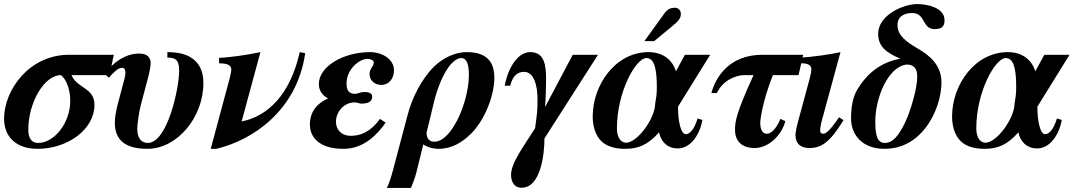

<svg xmlns="http://www.w3.org/2000/svg" viewBox="-23 -718 5275 943"><path d="M322 -222C322 -114 243 -16 165 -16C121 -16 116 -57 116 -81C116 -214 194 -349 276 -349C298 -333 322 -288 322 -222ZM536 -449H317C118 -449 -3 -274 -3 -135C-3 -43 60 13 161 13C310 13 441 -83 441 -203C441 -288 357 -282 328 -349H515Z M799 -435C833 -435 857 -429 857 -372C857 -284 799 -16 703 -16C675 -16 651 -35 651 -85C651 -105 660 -169 667 -196L705 -340C711 -362 717 -394 717 -407C717 -436 700 -455 660 -455C590 -455 526 -406 492 -354L512 -336C531 -359 556 -385 576 -385C590 -385 593 -374 593 -358C592 -341 584 -314 578 -292L554 -201C546 -169 541 -140 541 -115C541 -33 589 13 701 13C846 13 976 -140 976 -311C976 -378 947 -427 887 -449C863 -458 834 -462 799 -462Z M1449 -462C1403 -253 1291 -147 1166 -122H1164L1256 -462C1192 -448 1098 -435 1053 -434V-407C1092 -407 1113 -399 1113 -377C1113 -369 1109 -347 1105 -333L1012 13H1039C1211 -27 1435 -170 1476 -457Z M1587 -234C1537 -212 1499 -171 1499 -107C1499 -47 1541 13 1664 13C1767 13 1834 -62 1871 -116L1843 -134C1795 -67 1744 -51 1700 -51C1651 -51 1627 -84 1627 -120C1627 -165 1663 -215 1719 -215C1734 -215 1742 -209 1752 -209C1787 -209 1805 -220 1805 -243C1805 -261 1787 -266 1770 -266C1744 -266 1733 -257 1722 -257C1689 -257 1679 -276 1679 -309C1679 -375 1739 -429 1783 -429C1795 -429 1813 -422 1813 -412C1813 -390 1792 -383 1792 -354C1792 -324 1816 -301 1850 -301C1887 -301 1912 -332 1912 -372C1912 -428 1854 -462 1794 -462C1663 -462 1543 -391 1543 -306C1543 -278 1555 -253 1587 -235Z M2109 -219C2125 -284 2149 -342 2175 -381C2196 -413 2222 -433 2243 -433C2264 -433 2280 -413 2280 -351C2280 -275 2251 -169 2206 -98C2179 -55 2146 -22 2111 -22C2085 -22 2072 -38 2072 -66ZM1906 122C1899 149 1886 189 1877 205H1995C2003 189 2016 152 2022 129L2056 -9C2072 3 2101 13 2131 13C2196 13 2247 -19 2289 -60C2355 -124 2405 -245 2405 -337C2405 -447 2327 -462 2268 -462C2212 -462 2152 -433 2109 -391C2045 -328 2000 -233 1980 -157Z M2914 -449H2790L2654 -192C2657 -225 2659 -294 2659 -327C2659 -397 2652 -462 2581 -462C2520 -462 2472 -385 2456 -297H2483C2499 -361 2533 -365 2551 -365C2600 -365 2617 -297 2617 -229C2617 -174 2615 -161 2605 -88C2550 0 2487 81 2487 141C2487 163 2495 204 2539 204C2633 204 2651 39 2651 -38Z M3203 -285C3203 -257 3199 -231 3195 -209C3194 -135 3107 -17 3052 -17C3030 -17 3007 -37 3007 -88C3007 -267 3100 -433 3152 -433C3198 -433 3203 -356 3203 -285ZM3465 -449H3341L3297 -368C3281 -419 3238 -462 3162 -462C3001 -462 2888 -303 2888 -145C2888 -85 2910 -35 2946 -12C2973 5 3007 13 3046 13C3114 13 3159 -7 3214 -68C3221 -30 3249 11 3306 11C3371 11 3415 -60 3427 -129L3403 -136C3388 -85 3366 -59 3345 -59C3321 -59 3307 -122 3307 -194ZM3142 -516H3190L3271 -583C3306 -612 3321 -624 3321 -651C3321 -667 3307 -680 3294 -680C3274 -680 3257 -676 3240 -652Z M3922 -449H3722C3556 -449 3491 -336 3471 -261H3498C3525 -321 3589 -349 3632 -349H3678C3592 -161 3587 -121 3587 -79C3587 -31 3615 9 3683 9C3753 9 3817 -55 3834 -123L3810 -134C3785 -75 3759 -61 3743 -61C3720 -61 3711 -86 3711 -114C3711 -132 3722 -220 3773 -349H3899Z M4098 -142 4084 -122C4057 -84 4035 -61 4020 -61C4012 -61 4005 -65 4005 -77C4005 -86 4009 -111 4014 -128L4105 -462C4051 -450 3980 -440 3902 -434V-407H3916C3946 -407 3962 -397 3962 -378C3962 -370 3960 -357 3954 -333L3899 -130C3889 -94 3884 -68 3884 -54C3884 -11 3911 9 3952 9C4012 9 4054 -20 4120 -128Z M4482 -342C4482 -284 4450 -176 4425 -122C4392 -51 4361 -16 4323 -16C4285 -16 4276 -55 4276 -122C4276 -236 4338 -391 4430 -401C4453 -401 4482 -393 4482 -342ZM4396 -429C4301 -412 4234 -355 4188 -279C4163 -238 4157 -184 4157 -136C4157 -57 4211 13 4321 13C4410 13 4476 -30 4522 -89C4575 -157 4601 -246 4601 -313C4601 -398 4543 -446 4484 -480C4425 -514 4385 -546 4385 -594C4385 -646 4431 -654 4457 -654C4525 -654 4504 -575 4568 -575C4609 -575 4616 -595 4616 -619C4616 -681 4530 -698 4482 -698C4412 -698 4290 -643 4290 -552C4290 -486 4335 -458 4396 -431Z M4968 -285C4968 -257 4964 -231 4960 -209C4959 -135 4872 -17 4817 -17C4795 -17 4772 -37 4772 -88C4772 -267 4865 -433 4917 -433C4963 -433 4968 -356 4968 -285ZM5230 -449H5106L5062 -368C5046 -419 5003 -462 4927 -462C4766 -462 4653 -303 4653 -145C4653 -85 4675 -35 4711 -12C4738 5 4772 13 4811 13C4879 13 4924 -7 4979 -68C4986 -30 5014 11 5071 11C5136 11 5180 -60 5192 -129L5168 -136C5153 -85 5131 -59 5110 -59C5086 -59 5072 -122 5072 -194Z"/></svg>

Font: XITS
Style: Bold Italic
Weight: 700
Italic angle: -16.33°
Designer: MicroPress Inc., with final additions and corrections provided by Coen Hoffman, Elsevier (retired)
Version: Version 1.302